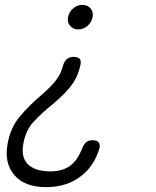

<svg xmlns="http://www.w3.org/2000/svg" viewBox="-20 -580 640 790"><path d="M361 -510Q357 -488 340 -473.5Q323 -459 302 -459Q281 -459 268.5 -473.5Q256 -488 260 -510Q264 -531 281 -545.5Q298 -560 319 -560Q340 -560 352.5 -545.5Q365 -531 361 -510ZM389 31Q368 100 319 140Q259 190 170 190Q81 190 39 140.5Q-3 91 11 13Q23 -55 61.5 -100.5Q100 -146 148 -187Q199 -230 221 -265Q228 -277 232.5 -289Q237 -301 240 -313Q246 -330 256.5 -338Q267 -346 283 -346Q301 -346 308 -337.5Q315 -329 311 -313Q307 -294 300 -275.5Q293 -257 281 -239Q255 -200 200 -154Q149 -113 117 -77.5Q85 -42 76 12Q66 66 93.5 94.5Q121 123 180 125Q239 127 274 98Q301 75 318 31Q325 13 335 5Q345 -3 361 -3Q379 -3 386 6Q393 15 389 31Z"/></svg>

Font: Maple Mono ExtraLight
Style: Italic
Weight: 275
Italic angle: -10°
Monospace: yes
Designer: subframe7536
Version: Version 7.000